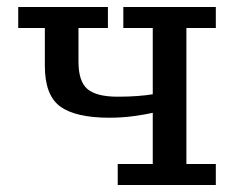

<svg xmlns="http://www.w3.org/2000/svg" viewBox="-20 -528 676 548"><path d="M332 -448V-508H596V-448H512V-60H596V0H316V-60H416V-206Q394 -201 361 -196.5Q328 -192 292 -192Q196 -192 152 -224Q108 -256 108 -340V-448H32V-508H288V-448H204V-352Q204 -295 230 -273.5Q256 -252 316 -252Q347 -252 373 -254Q399 -256 416 -259V-448Z"/></svg>

Font: Source Serif 4 Caption
Style: Regular
Weight: 400
Designer: Frank Grießhammer
Foundry: Adobe Systems Incorporated
Version: Version 4.004;hotconv 1.0.117;makeotfexe 2.5.65602